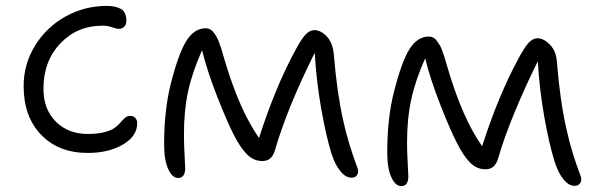

<svg xmlns="http://www.w3.org/2000/svg" viewBox="-20 -569 2046 658"><path d="M280.8 -44.9Q180.7 -44.9 120.8 -107.2Q61 -169.4 61 -273.9Q61 -349.1 100.1 -412.6Q139.2 -476.1 204.6 -512.5Q270 -548.8 346.2 -548.8Q376.5 -548.8 394.8 -538.1Q413.1 -527.3 413.1 -498Q413.1 -485.4 406.2 -477.8Q399.4 -470.2 387.2 -470.2Q378.4 -470.2 364 -475.6Q349.6 -481 331.1 -481Q244.6 -481 186.8 -420.2Q128.9 -359.4 128.9 -265.1Q128.9 -194.3 171.4 -152.1Q213.9 -109.9 280.8 -109.9Q314.5 -109.9 338.4 -116.2Q362.3 -122.6 374 -131.6Q385.7 -140.6 393.6 -149.9Q401.4 -159.2 408.9 -165.5Q416.5 -171.9 425.8 -171.9Q437 -171.9 443.6 -164.8Q450.2 -157.7 450.2 -147Q450.2 -102.5 401.4 -73.7Q352.5 -44.9 280.8 -44.9Z M590.3 41Q570.8 41 556.6 10.7Q542.5 -19.5 542.5 -75.2Q542.5 -192.4 565.4 -282.2Q591.8 -386.2 618.9 -429.2Q646 -472.2 685.5 -472.2Q693.4 -472.2 700.2 -468.5Q707 -464.8 712.6 -457.3Q718.3 -449.7 722.7 -441.9Q727.1 -434.1 731.4 -422.1Q735.8 -410.2 738.5 -401.6Q741.2 -393.1 744.9 -379.9Q748.5 -366.7 750.5 -360.8Q801.3 -190.4 867.7 -96.2Q922.4 -267.1 989.7 -392.1Q1011.7 -434.1 1026.6 -450Q1041.5 -465.8 1057.6 -465.8Q1076.2 -465.8 1093.8 -450.2Q1121.1 -426.8 1124.5 -377.9Q1134.8 -251 1156.7 -153.8Q1166.5 -109.4 1179.2 -69.1Q1191.9 -28.8 1199.7 -8.5Q1207.5 11.7 1207.5 16.1Q1207.5 26.9 1201.7 33.4Q1195.8 40 1184.6 40Q1164.1 40 1145.8 16.8Q1127.4 -6.3 1115.7 -43.9Q1097.2 -103.5 1080.6 -197.8Q1064 -292 1058.6 -388.2Q962.9 -195.8 922.4 -54.2Q911.6 -17.1 879.4 -17.1Q849.1 -17.1 826.4 -40Q803.7 -63 781.7 -106Q758.8 -150.4 724.9 -236.6Q690.9 -322.8 672.4 -397Q638.7 -320.8 624.5 -255.4Q610.4 -189.9 610.4 -107.9Q610.4 -77.1 612.5 -38.1Q614.7 1 614.7 6.8Q614.7 41 590.3 41Z M1355 68.8Q1335.4 68.8 1321.3 38.8Q1307.1 8.8 1307.1 -46.9Q1307.1 -164.1 1330.1 -253.9Q1356.4 -357.9 1383.5 -400.9Q1410.6 -443.8 1450.2 -443.8Q1458 -443.8 1464.8 -440.2Q1471.7 -436.5 1477.3 -429Q1482.9 -421.4 1487.3 -413.8Q1491.7 -406.2 1496.1 -394Q1500.5 -381.8 1503.2 -373.5Q1505.9 -365.2 1509.5 -352.1Q1513.2 -338.9 1515.1 -333Q1565.9 -161.6 1632.3 -67.9Q1687 -238.8 1754.4 -363.8Q1776.4 -405.8 1791.3 -421.9Q1806.2 -438 1822.3 -438Q1840.3 -438 1858.4 -421.9Q1871.6 -410.6 1879.4 -395Q1887.2 -379.4 1889.2 -350.1Q1899.4 -223.1 1921.4 -126Q1931.2 -81.5 1943.8 -41.3Q1956.5 -1 1964.4 19.3Q1972.2 39.6 1972.2 43.9Q1972.2 54.7 1966.3 61.3Q1960.4 67.9 1949.2 67.9Q1928.7 67.9 1910.4 44.7Q1892.1 21.5 1880.4 -16.1Q1861.8 -75.7 1845.2 -169.4Q1828.6 -263.2 1823.2 -358.9Q1783.2 -279.3 1745.6 -189Q1708 -98.6 1687 -25.9Q1676.3 11.2 1644 11.2Q1613.8 11.2 1591.1 -11.7Q1568.4 -34.7 1546.4 -78.1Q1523.4 -122.6 1489.5 -208.7Q1455.6 -294.9 1437 -369.1Q1403.3 -293 1389.2 -227.5Q1375 -162.1 1375 -80.1Q1375 -49.3 1377.2 -10Q1379.4 29.3 1379.4 35.2Q1379.4 68.8 1355 68.8Z"/></svg>

Font: Shantell Sans Bouncy
Style: Regular
Weight: 300
Designer: Stephen Nixon, Anya Danilova, Shantell Martin
Foundry: Arrow Type
Version: Version 1.006;[9816181b4]